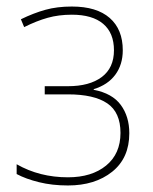

<svg xmlns="http://www.w3.org/2000/svg" viewBox="-20 -558 469 588"><path d="M356 -404Q356 -360 333 -329Q310 -298 267 -285V-283Q324 -272 350 -236.5Q376 -201 376 -150Q376 -74 323.5 -32Q271 10 188 10Q140 10 99.5 0Q59 -10 31 -25V-55Q101 -15 188 -15Q261 -15 305 -51Q349 -87 349 -151Q349 -214 308.5 -241.5Q268 -269 188 -269H117V-294H188Q254 -294 291.5 -322Q329 -350 329 -404Q329 -457 296 -485Q263 -513 200 -513Q160 -513 126 -503.5Q92 -494 54 -475L44 -499Q83 -518 119 -528Q155 -538 200 -538Q276 -538 316 -503Q356 -468 356 -404Z"/></svg>

Font: Noto Sans UI Thin
Style: Regular
Weight: 250
Designer: Monotype Design Team
Foundry: Monotype Imaging Inc.
Version: Version 1.001